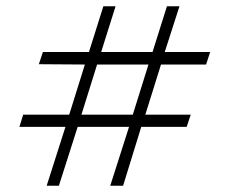

<svg xmlns="http://www.w3.org/2000/svg" viewBox="-20 -593 733 613"><path d="M129 0 189 -188H42L54 -227H201L251 -387L104 -388L117 -427H264L310 -573H349L303 -427H467L513 -573H553L506 -427H651L638 -387H494L444 -227H589L576 -188H431L373 0H332L392 -188H228L168 0ZM240 -227H404L454 -387H290Z"/></svg>

Font: Alumni Sans
Style: Regular
Weight: 400
Designer: Robert E. Leuschke
Foundry: Robert E. Leuschke
Version: Version 1.018